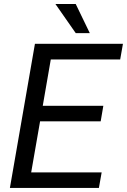

<svg xmlns="http://www.w3.org/2000/svg" viewBox="-20 -927 626 947"><path d="M476.6 -328.6H177.7L133.8 -76.7H481.4L467.8 0H28.8L152.3 -710.9H586.4L572.8 -633.8H230.5L190.9 -405.3H489.7ZM422.9 -763.7H353.5L253.4 -907.2H353.5Z"/></svg>

Font: TypoPRO Roboto
Style: Italic
Weight: 400
Italic angle: -12°
Designer: Google
Version: Version 2.136; 2016